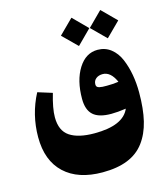

<svg xmlns="http://www.w3.org/2000/svg" viewBox="-130 -782 962 1109"><g transform="rotate(-15 351.0 -227.5)"><path d="M574.7 -681.6 658.7 -597.7Q659.2 -597.2 658.7 -596.7L574.7 -513.2Q574.2 -512.7 573.7 -513.2L489.7 -596.7Q489.3 -597.2 489.7 -597.7L573.7 -681.6Q574.2 -682.1 574.7 -681.6ZM402.3 -681.6 485.8 -597.7Q486.3 -597.2 485.8 -596.7L402.3 -513.2Q401.9 -512.7 401.4 -513.2L316.9 -596.7Q316.4 -597.2 316.9 -597.7L401.4 -681.6Q401.9 -682.1 402.3 -681.6ZM481.4 -85.9Q407.2 -85.9 373.5 -116.5Q339.8 -147 339.8 -212.9Q339.8 -323.2 384 -393.6Q428.2 -463.9 499 -463.9Q544.4 -463.9 578.4 -437.3Q612.3 -410.6 631.1 -366Q649.9 -321.3 658.9 -270.5Q668 -219.7 668 -163.6Q668 -65.9 650.9 5.1Q633.8 76.2 595.9 127Q558.1 177.7 496.1 202.6Q434.1 227.5 346.2 227.5Q199.7 227.5 118.7 151.6Q37.6 75.7 37.6 -64.5Q37.6 -199.2 99.6 -317.4L186 -290.5Q160.6 -204.1 160.6 -150.9Q160.6 -70.3 211.4 -36.4Q262.2 -2.4 358.4 -2.4Q530.8 -2.4 569.3 -93.3Q518.6 -85.9 481.4 -85.9ZM499 -249.5Q541.5 -249.5 568.4 -254.4Q539.1 -320.8 491.2 -320.8Q466.8 -320.8 451.2 -308.1Q435.5 -295.4 435.5 -273.4Q435.5 -265.1 439.7 -260Q443.8 -254.9 453.6 -252.7Q463.4 -250.5 472.7 -250Q481.9 -249.5 499 -249.5Z"/></g></svg>

Font: Sahel Black FD-WOL
Style: Black-FD-WOL
Weight: 900
Foundry: Saber Rastikerdar (saber.rastikerdar@gmail.com)
Version: Version 2.0.2